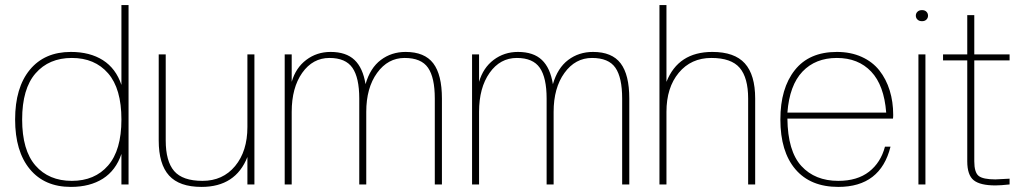

<svg xmlns="http://www.w3.org/2000/svg" viewBox="-20 -732 4053 762"><path d="M261.2 9.8Q156.7 9.8 98.4 -60.8Q40 -131.3 40 -257.8Q40 -384.3 98.4 -455.1Q156.7 -525.9 261.2 -525.9Q336.9 -525.9 388.4 -493.2Q439.9 -460.4 461.9 -395V-711.9H490.2V0H461.9V-121.1Q439.9 -55.7 388.4 -22.9Q336.9 9.8 261.2 9.8ZM265.1 -14.2Q356 -14.2 408.9 -75Q461.9 -135.7 461.9 -257.8Q461.9 -380.4 408.9 -441.2Q356 -502 265.1 -502Q174.3 -502 121.1 -440.9Q67.9 -379.9 67.9 -257.8Q67.9 -135.7 120.8 -75Q173.8 -14.2 265.1 -14.2Z M779.8 9.8Q691.9 9.8 650.9 -35.4Q609.9 -80.6 609.9 -174.8V-516.1H637.7V-174.8Q637.7 -92.3 671.1 -53.2Q704.6 -14.2 783.7 -14.2Q864.3 -14.2 913.1 -73Q961.9 -131.8 961.9 -228V-516.1H989.7V0H961.9V-108.9Q915 9.8 779.8 9.8Z M1733.9 0H1705.6V-340.8Q1705.6 -424.3 1678.7 -463.1Q1651.9 -502 1585.9 -502Q1519.5 -502 1476.6 -442.6Q1433.6 -383.3 1433.6 -288.1V0H1405.8V-340.8Q1405.8 -423.8 1378.7 -462.9Q1351.6 -502 1287.6 -502Q1221.2 -502 1179.4 -442.9Q1137.7 -383.8 1137.7 -288.1V0H1109.9V-516.1H1137.7V-407.2Q1153.8 -462.9 1195.6 -494.4Q1237.3 -525.9 1292 -525.9Q1353.5 -525.9 1387 -494.1Q1420.4 -462.4 1430.7 -397.9Q1449.2 -462.4 1491.5 -494.1Q1533.7 -525.9 1589.8 -525.9Q1665 -525.9 1699.5 -480.7Q1733.9 -435.5 1733.9 -340.8Z M2477.5 0H2449.2V-340.8Q2449.2 -424.3 2422.4 -463.1Q2395.5 -502 2329.6 -502Q2263.2 -502 2220.2 -442.6Q2177.2 -383.3 2177.2 -288.1V0H2149.4V-340.8Q2149.4 -423.8 2122.3 -462.9Q2095.2 -502 2031.2 -502Q1964.8 -502 1923.1 -442.9Q1881.3 -383.8 1881.3 -288.1V0H1853.5V-516.1H1881.3V-407.2Q1897.5 -462.9 1939.2 -494.4Q1981 -525.9 2035.6 -525.9Q2097.2 -525.9 2130.6 -494.1Q2164.1 -462.4 2174.3 -397.9Q2192.9 -462.4 2235.1 -494.1Q2277.3 -525.9 2333.5 -525.9Q2408.7 -525.9 2443.1 -480.7Q2477.5 -435.5 2477.5 -340.8Z M2977.1 0H2949.2V-340.8Q2949.2 -423.3 2915.8 -462.6Q2882.3 -502 2803.2 -502Q2722.7 -502 2673.8 -443.1Q2625 -384.3 2625 -288.1V0H2597.2V-711.9H2625V-407.2Q2671.9 -525.9 2807.1 -525.9Q2895 -525.9 2936 -480.5Q2977.1 -435.1 2977.1 -340.8Z M3307.1 9.8Q3196.3 9.8 3136.7 -60.3Q3077.1 -130.4 3077.1 -257.8Q3077.1 -381.3 3134.3 -453.6Q3191.4 -525.9 3301.3 -525.9Q3356.4 -525.9 3399.7 -506.3Q3442.9 -486.8 3470 -452.4Q3497.1 -418 3511 -373Q3524.9 -328.1 3524.9 -275.9Q3524.9 -266.1 3523.9 -261.2H3105Q3106.4 -132.3 3160.4 -73.2Q3214.4 -14.2 3307.1 -14.2Q3382.3 -14.2 3429 -50.5Q3475.6 -86.9 3492.2 -149.9H3514.2Q3474.6 9.8 3307.1 9.8ZM3105 -285.2H3497.1Q3488.8 -393.6 3437.5 -447.8Q3386.2 -502 3301.3 -502Q3216.3 -502 3164.8 -447.8Q3113.3 -393.6 3105 -285.2Z M3652.8 0H3625V-516.1H3652.8ZM3656.7 -654.3Q3650.4 -647.9 3639.2 -647.9Q3627.9 -647.9 3621.3 -654.3Q3614.7 -660.6 3614.7 -669.9Q3614.7 -679.2 3621.3 -685.5Q3627.9 -691.9 3639.2 -691.9Q3650.4 -691.9 3656.7 -685.5Q3663.1 -679.2 3663.1 -669.9Q3663.1 -660.6 3656.7 -654.3Z M3930.7 3.9Q3870.1 3.9 3844.5 -16.6Q3818.8 -37.1 3818.8 -91.8V-492.2H3722.7V-516.1H3818.8V-671.9H3846.7V-516.1H3986.8V-492.2H3846.7V-91.8Q3846.7 -47.9 3864 -33.9Q3881.3 -20 3930.7 -20L3986.8 -22.9V0Q3950.7 3.9 3930.7 3.9Z"/></svg>

Font: Creato Display Thin
Style: Regular
Weight: 265
Version: Version 1.000